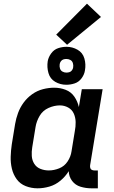

<svg xmlns="http://www.w3.org/2000/svg" viewBox="-20 -1014 616 1042"><path d="M184 8Q216 8 248.5 -1.5Q281 -11 308 -33.5Q335 -56 353 -85Q354 -55 371.5 -32Q389 -9 417.5 -0.5Q446 8 476 8H511V-89H492Q485 -89 478.5 -92Q472 -95 470 -102Q468 -109 469 -117L537 -530H424L408 -433Q401 -464 383.5 -489.5Q366 -515 336.5 -526.5Q307 -538 274 -538Q244 -538 213 -530Q182 -522 155 -503Q128 -484 108.5 -457.5Q89 -431 78 -401Q67 -371 62 -341L44 -231Q39 -197 38 -163.5Q37 -130 44.5 -98.5Q52 -67 70.5 -41.5Q89 -16 119.5 -4Q150 8 184 8ZM245 -89Q221 -89 199.5 -97.5Q178 -106 166 -125Q154 -144 152.5 -167.5Q151 -191 155 -215L173 -325Q178 -356 195 -385Q212 -414 243 -428Q274 -442 305 -442Q329 -442 350 -430.5Q371 -419 380.5 -397.5Q390 -376 390.5 -351.5Q391 -327 386 -302L368 -192Q364 -164 347 -138Q330 -112 301.5 -100.5Q273 -89 245 -89ZM340 -554Q363 -554 385.5 -561.5Q408 -569 423 -589.5Q438 -610 441 -632Q447 -665 438 -696.5Q429 -728 401 -744Q373 -760 341 -760Q318 -760 295.5 -752.5Q273 -745 258 -724.5Q243 -704 239 -682Q234 -649 243 -617.5Q252 -586 279.5 -570Q307 -554 340 -554ZM340 -620Q329 -620 319 -625.5Q309 -631 305.5 -642.5Q302 -654 304 -666Q305 -674 310.5 -681.5Q316 -689 324 -691.5Q332 -694 340 -694Q352 -694 362 -688.5Q372 -683 375.5 -671.5Q379 -660 377 -648Q376 -640 370.5 -632.5Q365 -625 357 -622.5Q349 -620 340 -620ZM344 -771 528 -922 452 -994 285 -826Z"/></svg>

Font: Iosevka Sparkle Semibold
Style: Italic
Weight: 600
Italic angle: -9°
Designer: Belleve Invis
Foundry: Belleve Invis
Version: Version 4.5.0; ttfautohint (v1.8.3)